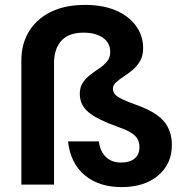

<svg xmlns="http://www.w3.org/2000/svg" viewBox="-20 -752 751 782"><path d="M475 10Q383 10 325 -38.5Q267 -87 257 -176H383Q387 -137 410.5 -113.5Q434 -90 473 -90Q509 -90 528.5 -106.5Q548 -123 548 -153Q548 -181 529.5 -199.5Q511 -218 458 -236Q377 -265 341 -294.5Q305 -324 305 -370Q305 -397 317.5 -415.5Q330 -434 348.5 -448Q367 -462 385.5 -474.5Q404 -487 416.5 -502.5Q429 -518 429 -540Q429 -577 399.5 -598Q370 -619 320 -619Q259 -619 229.5 -585.5Q200 -552 200 -495V0H67V-506Q67 -572 97.5 -623Q128 -674 186 -703Q244 -732 326 -732Q401 -732 454 -708.5Q507 -685 535 -645Q563 -605 563 -556Q563 -525 550.5 -503.5Q538 -482 520 -467Q502 -452 483.5 -440Q465 -428 452.5 -416.5Q440 -405 440 -391Q440 -379 447.5 -369Q455 -359 476.5 -348.5Q498 -338 540 -323Q615 -296 647.5 -258Q680 -220 680 -161Q680 -85 624.5 -37.5Q569 10 475 10Z"/></svg>

Font: DM Sans
Style: Bold
Weight: 700
Designer: Colophon Foundry, Jonny Pinhorn
Foundry: Colophon Foundry
Version: Version 4.004; ttfautohint (v1.8.4.7-5d5b)